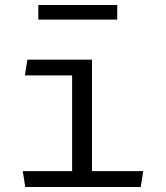

<svg xmlns="http://www.w3.org/2000/svg" viewBox="-20 -744 660 764"><path d="M89 -506.5 79 -444H267V-63H70.5L80.5 0H540L550 -63H346V-506.5ZM132.5 -666H446.5V-724H132.5Z"/></svg>

Font: Monaspace Argon Light
Style: Regular
Weight: 300
Designer: Riley Cran & the Lettermatic Team
Foundry: Lettermatic
Version: Version 1.000 (Monaspace Argon)